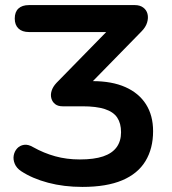

<svg xmlns="http://www.w3.org/2000/svg" viewBox="-20 -725 675 755"><path d="M304 10Q231 10 169 -6.5Q107 -23 63 -52Q45 -64 38 -81Q31 -98 34 -114Q37 -130 47.5 -141.5Q58 -153 74.5 -155.5Q91 -158 111 -146Q152 -123 197 -110.5Q242 -98 294 -98Q350 -98 385.5 -110Q421 -122 438.5 -146Q456 -170 456 -205Q456 -240 441 -262.5Q426 -285 392.5 -296Q359 -307 304 -307H226Q208 -307 197 -315.5Q186 -324 182 -338Q178 -352 183 -368Q188 -384 202 -399L428 -630V-599H94Q67 -599 52.5 -613Q38 -627 38 -652Q38 -678 52.5 -691.5Q67 -705 94 -705H510Q530 -705 543 -695.5Q556 -686 560 -670.5Q564 -655 558.5 -636.5Q553 -618 536 -601L314 -374L287 -406H344Q420 -406 473 -382.5Q526 -359 554 -315Q582 -271 582 -209Q582 -141 552 -91.5Q522 -42 460.5 -16Q399 10 304 10Z"/></svg>

Font: Nunito ExtraLight
Style: Regular
Weight: 200
Designer: Vernon Adams
Foundry: Vernon Adams
Version: Version 3.602